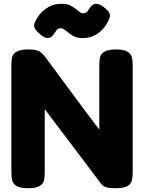

<svg xmlns="http://www.w3.org/2000/svg" viewBox="-20 -993 760 1013"><path d="M560 -910Q560 -896 546 -873Q546 -870 530.5 -849Q515 -828 486 -810Q457 -792 416 -792Q388 -792 369.5 -801.5Q351 -811 333 -827Q331 -829 324 -834Q317 -839 311.5 -841.5Q306 -844 301 -844Q288 -844 283 -838Q278 -832 277 -832Q266 -814 255.5 -803Q245 -792 231 -792Q215 -792 192 -812Q174 -827 167 -838Q160 -849 160 -859Q160 -871 174 -894Q174 -897 190 -917.5Q206 -938 235 -955.5Q264 -973 306 -973Q334 -973 352 -964Q370 -955 388 -939Q396 -932 403.5 -927.5Q411 -923 418 -923Q429 -923 436 -928Q443 -933 443 -935Q453 -953 463.5 -963Q474 -973 488 -973Q503 -973 524 -958Q560 -933 560 -910ZM680 -643V-88Q680 -57 675.5 -39.5Q671 -22 652 -11Q633 0 591 0Q552 0 537 -6Q522 -12 512 -25Q476 -73 384 -195Q292 -317 216 -417V-88Q216 -57 211.5 -39.5Q207 -22 188 -11Q169 0 127 0Q87 0 68 -11.5Q49 -23 44.5 -40.5Q40 -58 40 -89V-647Q40 -677 44.5 -693.5Q49 -710 68.5 -721Q88 -732 129 -732Q168 -732 184.5 -723.5Q201 -715 217 -694L222 -688Q256 -642 358 -504Q460 -366 504 -309V-647Q504 -677 508.5 -693.5Q513 -710 532.5 -721Q552 -732 593 -732Q634 -732 652.5 -720.5Q671 -709 675.5 -691.5Q680 -674 680 -643Z"/></svg>

Font: Fredoka One
Style: Regular
Weight: 400
Designer: Milena B. Brandão, Ben Nathan
Version: Version 2.000; ttfautohint (v1.5.33-1714) -l 8 -r 50 -G 200 